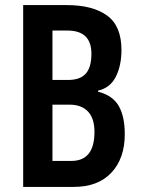

<svg xmlns="http://www.w3.org/2000/svg" viewBox="-20 -785 552 754"><path d="M242 -765Q344 -765 400.5 -724Q457 -683 457 -589Q457 -528 435 -484Q413 -440 365 -429V-425Q423 -410 446.5 -368.5Q470 -327 470 -258Q470 -163 417.5 -107Q365 -51 270 -51H71V-765ZM247 -471Q295 -471 317 -496Q339 -521 339 -574Q339 -665 245 -665H186V-471ZM186 -374V-153H260Q351 -153 351 -267Q351 -320 325.5 -347Q300 -374 253 -374Z"/></svg>

Font: Noto Sans Tamil UI ExtraCondensed SemiBold
Style: Regular
Weight: 600
Width: 2
Designer: Jelle Bosma - Monotype Design Team
Foundry: Monotype Imaging Inc.
Version: Version 2.004; ttfautohint (v1.8.4.7-5d5b)